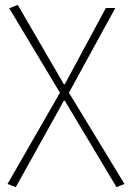

<svg xmlns="http://www.w3.org/2000/svg" viewBox="-20 -560 533 791"><path d="M45 211 243 -145H247L460 211L493 198L264 -178L455 -527H416L247 -213H243L53 -540L18 -526L227 -178L11 198Z"/></svg>

Font: Noto Sans JP Thin
Style: Regular
Weight: 100
Designer: Ryoko NISHIZUKA 西塚涼子 (kana, bopomofo & ideographs); Paul D. Hunt (Latin, Greek & Cyrillic); Sandoll Communications 산돌커뮤니
Foundry: Adobe
Version: Version 2.004;hotconv 1.0.118;makeotfexe 2.5.65603